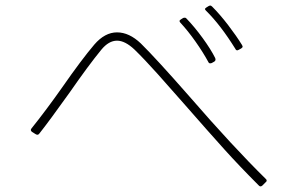

<svg xmlns="http://www.w3.org/2000/svg" viewBox="-20 -758 1040 694"><path d="M725 -719Q721 -723 721 -725Q721 -728 726 -731L734 -736Q738 -738 740 -738Q743 -738 747 -734Q775 -706 804.5 -667.5Q834 -629 855 -595L857 -590Q857 -586 852 -583L843 -578L838 -576Q833 -576 831 -581Q777 -668 725 -719ZM632 -676Q629 -679 629 -682Q629 -685 634 -688L642 -693Q650 -696 654 -691Q683 -661 712.5 -620.5Q742 -580 758 -548L759 -543Q759 -538 754 -535L745 -530L740 -529Q735 -529 733 -534Q714 -569 686.5 -608Q659 -647 632 -676ZM94 -294Q119 -325 148.5 -364.5Q178 -404 204 -441Q275 -543 321 -597Q359 -641 403 -641Q447 -641 489 -601Q544 -547 665 -409Q822 -228 940 -112Q944 -109 944 -105Q944 -102 940 -99L928 -87Q921 -81 915 -88Q846 -157 791 -218Q736 -279 645 -383Q597 -438 549.5 -491Q502 -544 466 -579Q432 -611 403 -611Q373 -611 346 -578Q300 -522 232 -424Q157 -319 122 -275Q117 -268 109 -273L96 -281Q88 -287 94 -294Z"/></svg>

Font: LINE Seed JP_TTF Thin
Style: Regular
Weight: 250
Designer: LY Corporation & Fontrix & Fontworks
Version: Version 1.008